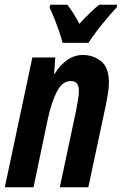

<svg xmlns="http://www.w3.org/2000/svg" viewBox="-27 -786 512 806"><path d="M-6.8 0 108.9 -544.9H205.1L200.2 -477.1H203.1Q225.6 -513.7 255.6 -534.4Q285.6 -555.2 320.8 -555.2Q363.8 -555.2 397 -529.3Q430.2 -503.4 430.2 -439Q430.2 -420.9 426.8 -397.9Q423.3 -375 418 -348.1L343.8 0H224.1L292 -319.8Q296.4 -343.3 300.3 -365.7Q304.2 -388.2 304.2 -404.8Q304.2 -445.8 270 -445.8Q234.9 -445.8 212.2 -402.3Q189.5 -358.9 173.8 -287.1L113.8 0ZM235.8 -606Q231 -625.5 221.7 -652.6Q212.4 -679.7 201.7 -706.8Q190.9 -733.9 181.2 -753.9L184.1 -766.1H255.9Q266.6 -752.4 279.5 -732.4Q292.5 -712.4 306.2 -686Q330.1 -711.9 351.1 -732.2Q372.1 -752.4 389.2 -766.1H464.8L462.9 -754.9Q447.3 -738.8 423.6 -710.7Q399.9 -682.6 377.9 -653.8Q356 -625 344.2 -606Z"/></svg>

Font: Open Sans Condensed
Style: Bold Italic
Weight: 700
Width: 3
Italic angle: -12°
Designer: Monotype Design Team
Foundry: Monotype Imaging Inc.
Version: Version 3.003; ttfautohint (v1.8.4)